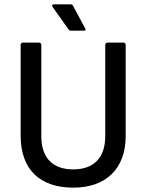

<svg xmlns="http://www.w3.org/2000/svg" viewBox="-20 -851 673 883"><path d="M307 -710H367C374 -710 375 -714 372 -720L316 -824C314 -828 310 -831 305 -831H227C220 -831 218 -825 222 -819L295 -716C299 -711 302 -710 307 -710ZM317 12C468 12 558 -76 558 -225V-645C558 -651 554 -655 548 -655H474C468 -655 464 -651 464 -645V-225C464 -126 412 -72 317 -72C221 -72 170 -126 170 -225V-645C170 -651 165 -655 159 -655H85C79 -655 75 -651 75 -645V-227C75 -72 163 12 317 12Z"/></svg>

Font: Sofia Sans Cond SemiBold
Style: Regular
Weight: 600
Width: 3
Designer: Botio Nikoltchev, Ani Petrova
Foundry: lettersoup
Version: Version 4.100